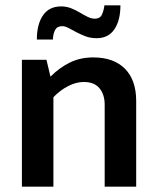

<svg xmlns="http://www.w3.org/2000/svg" viewBox="-20 -699 593 719"><path d="M180 0H62V-475H154L169 -412Q203 -446 242 -465Q281 -484 329 -484Q406 -484 448 -441.5Q490 -399 490 -321V0H372V-307Q372 -345 352.5 -368.5Q333 -392 294 -392Q265 -392 235 -376.5Q205 -361 180 -335ZM118 -551Q118 -608 141 -641.5Q164 -675 209 -675Q229 -675 246.5 -668Q264 -661 279 -652Q294 -643 308 -636Q322 -629 335 -629Q355 -629 362 -645Q369 -661 371 -679H431Q431 -623 408.5 -589.5Q386 -556 342 -556Q319 -556 300.5 -563Q282 -570 266 -578.5Q250 -587 237 -594Q224 -601 213 -601Q194 -601 186.5 -587Q179 -573 178 -551Z"/></svg>

Font: Mukta SemiBold
Style: Regular
Weight: 600
Designer: Girish Dalvi and Yashodeep Gholap
Foundry: Ek Type
Version: Version 2.538;PS 1.002;hotconv 16.6.51;makeotf.lib2.5.65220;